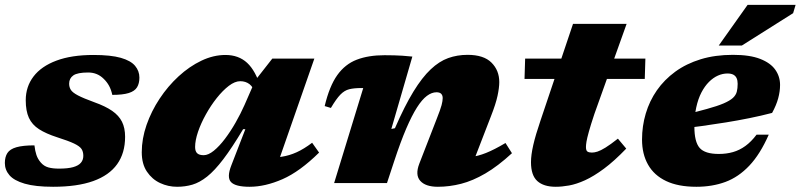

<svg xmlns="http://www.w3.org/2000/svg" viewBox="-22 -736 3220 772"><path d="M116.5 -151.5Q119 -129 124.5 -112.8Q130 -96.5 142 -82.5Q154.5 -68 172 -63Q189.5 -58 215 -58Q251 -58 272.2 -64Q293.5 -70 303.2 -81.5Q313 -93 313 -109.5Q313 -126 305.8 -137Q298.5 -148 276 -158.8Q253.5 -169.5 208 -184Q163 -198.5 135 -216.5Q107 -234.5 94.2 -262.2Q81.5 -290 81.5 -333Q81.5 -387.5 112.8 -428.5Q144 -469.5 204.8 -492.2Q265.5 -515 354 -515Q423.5 -515 463.8 -503.5Q504 -492 521.2 -471.2Q538.5 -450.5 538.5 -424Q538.5 -400.5 529 -385Q519.5 -369.5 495.8 -362Q472 -354.5 429.5 -354.5Q425 -375.5 416.5 -391Q408 -406.5 395 -419Q382 -432 366.5 -438.2Q351 -444.5 332.5 -444.5Q289.5 -444.5 272.8 -432.8Q256 -421 256 -399.5Q256 -385.5 262.8 -374.8Q269.5 -364 291.2 -352.5Q313 -341 357 -325Q402 -309 429 -290.2Q456 -271.5 468.5 -246.5Q481 -221.5 481 -186Q481 -120.5 449 -75.8Q417 -31 352.8 -8Q288.5 15 191.5 15Q120 15 77.2 2.5Q34.5 -10 16 -31.5Q-2.5 -53 -2.5 -80.5Q-2.5 -105 7.8 -120.8Q18 -136.5 44 -144Q70 -151.5 116.5 -151.5Z M908.5 -72 964.5 -216.5H955.5Q911 -142 876 -96Q841 -50 810.8 -26Q780.5 -2 751.5 6.5Q722.5 15 690 15Q654 15 621.8 0Q589.5 -15 568.8 -45.8Q548 -76.5 548 -124Q548 -178 567.2 -233.5Q586.5 -289 619.8 -339.2Q653 -389.5 696.2 -429.2Q739.5 -469 787.8 -492Q836 -515 884.5 -515Q937.5 -515 971.8 -483.2Q1006 -451.5 1026.5 -383.5L1008 -354.5Q996.5 -386 981 -397.8Q965.5 -409.5 944 -409.5Q922.5 -409.5 898 -390.8Q873.5 -372 849.5 -341.8Q825.5 -311.5 805.8 -276Q786 -240.5 774.2 -206Q762.5 -171.5 762.5 -145Q762.5 -127.5 770.8 -119.8Q779 -112 797 -112Q815.5 -112 837.8 -130Q860 -148 882.5 -177.8Q905 -207.5 925.2 -243Q945.5 -278.5 961 -313.5L1004.5 -413L1073 -500.5H1242L1080.5 -37.5L1040.5 -101.5Q1080 -101 1110.8 -105.8Q1141.5 -110.5 1170.8 -123.8Q1200 -137 1233 -162L1261 -122.5Q1183.5 -46 1113.8 -15.5Q1044 15 981.5 15Q924.5 15 906.8 -4Q889 -23 908.5 -72Z M1308.5 -302 1283.5 -309.5Q1302.5 -389.5 1334 -433.8Q1365.5 -478 1412.5 -496Q1459.5 -514 1524 -514Q1546.5 -514 1562.8 -513.5Q1579 -513 1596 -512Q1613 -511 1636 -508.5L1551.5 -217.5L1566 -220.5Q1605 -310 1640.2 -367.5Q1675.5 -425 1709.8 -457.2Q1744 -489.5 1780.2 -502.5Q1816.5 -515.5 1858 -515.5Q1923 -515.5 1954.2 -484.2Q1985.5 -453 1985.5 -406Q1985.5 -383.5 1978.5 -350.8Q1971.5 -318 1952 -268.5L1865 -43.5L1810.5 -104Q1842.5 -101.5 1871 -104.8Q1899.5 -108 1932.2 -121Q1965 -134 2010.5 -161L2036.5 -120Q1980 -68 1929.5 -38.5Q1879 -9 1832 3Q1785 15 1738.5 15Q1689 15 1667.8 -8.8Q1646.5 -32.5 1664 -78L1733.5 -257Q1749 -296 1753.5 -313.2Q1758 -330.5 1758 -341.5Q1758 -352.5 1752 -358.8Q1746 -365 1733 -365Q1714 -365 1694.5 -350.5Q1675 -336 1654.5 -303.8Q1634 -271.5 1611.2 -218.5Q1588.5 -165.5 1563 -88L1534 0H1321.5L1438.5 -382Q1437 -382 1435.2 -382Q1433.5 -382 1431 -382Q1401.5 -382 1382.2 -377.2Q1363 -372.5 1346.5 -355.5Q1330 -338.5 1308.5 -302Z M2087 -418.5 2089.5 -500.5H2573L2570.5 -418.5ZM2368 -278Q2353 -233 2345.8 -206.8Q2338.5 -180.5 2336.2 -166.8Q2334 -153 2334 -145Q2334 -130.5 2340.2 -126.5Q2346.5 -122.5 2358 -122.5Q2368 -122.5 2380.5 -126.5Q2393 -130.5 2412.5 -142.5Q2432 -154.5 2462.5 -178.5L2496 -138.5Q2447.5 -88 2406.2 -57.5Q2365 -27 2330.2 -11.2Q2295.5 4.5 2266.2 9.8Q2237 15 2212.5 15Q2164 15 2138.5 -8Q2113 -31 2113 -84Q2113 -112.5 2122.2 -153Q2131.5 -193.5 2151 -250.5L2282 -640H2497.5Z M2903 -440.5Q2883.5 -440.5 2864.5 -432Q2845.5 -423.5 2828.5 -406.5Q2811.5 -389.5 2798.2 -364Q2785 -338.5 2777.5 -304.2Q2770 -270 2770 -226.5Q2770 -165.5 2791.2 -141.2Q2812.5 -117 2868 -117Q2899 -117 2925.2 -124.5Q2951.5 -132 2975 -149Q2998.5 -166 3020 -194.5H3069Q3034.5 -116 2991 -70Q2947.5 -24 2894.8 -4.5Q2842 15 2778 15Q2705 15 2656.5 -8Q2608 -31 2583.8 -73.8Q2559.5 -116.5 2559.5 -175Q2559.5 -229 2574.5 -279.5Q2589.5 -330 2619.2 -372.8Q2649 -415.5 2693.2 -447.8Q2737.5 -480 2795.5 -497.8Q2853.5 -515.5 2925 -515.5Q2993 -515.5 3034.5 -499.2Q3076 -483 3095.2 -455.8Q3114.5 -428.5 3114.5 -394.5Q3114.5 -368.5 3107 -340.8Q3099.5 -313 3082.5 -282Q3038.5 -270.5 2991.5 -261Q2944.5 -251.5 2896.8 -243.8Q2849 -236 2801.8 -229.5Q2754.5 -223 2709.5 -218.5L2712.5 -270Q2777.5 -286 2820 -297.8Q2862.5 -309.5 2887.5 -320.2Q2912.5 -331 2924.8 -342.2Q2937 -353.5 2940.5 -367.2Q2944 -381 2944 -399Q2944 -412.5 2939.8 -421.8Q2935.5 -431 2926.5 -435.8Q2917.5 -440.5 2903 -440.5ZM2868 -553 2984 -716.5H3177L3167 -683L2961 -553Z"/></svg>

Font: Newsreader 9pt ExtraBold
Style: Italic
Weight: 800
Italic angle: -17°
Designer: Hugues Gentile
Foundry: Production Type
Version: Version 1.003